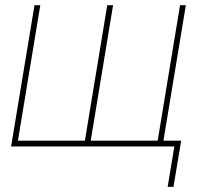

<svg xmlns="http://www.w3.org/2000/svg" viewBox="-20 -566 761 742"><path d="M113.3 -545.9H135.7L49.3 -22.5H308.1L394.5 -545.9H417L330.6 -22.5H589.4L675.8 -545.9H698.2L607.9 0H22.9ZM627.9 156.2 653.8 0H601.1L605 -22.5H680.2L650.4 156.2Z"/></svg>

Font: Inter Display Thin
Style: Italic
Weight: 100
Italic angle: -9.39999°
Designer: Rasmus Andersson
Foundry: rsms
Version: Version 4.000;git-a52131595